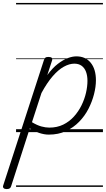

<svg xmlns="http://www.w3.org/2000/svg" viewBox="-110 -905 725 1315"><path d="M-65 390Q-79 390 -85.5 383Q-92 376 -88 365L191 -494Q195 -506 201 -510.5Q207 -515 221 -515Q238 -515 244 -509.5Q250 -504 247 -492L214 -391Q250 -440 286 -467.5Q322 -495 354 -507Q386 -519 413 -519Q476 -519 511.5 -475Q547 -431 547 -355Q547 -311 534 -260Q521 -209 496 -160Q471 -111 432 -71Q393 -31 341.5 -7Q290 17 224 17Q193 17 158.5 5.5Q124 -6 94 -26L-34 371Q-37 381 -44 385.5Q-51 390 -65 390ZM109 -68Q144 -47 173 -39Q202 -31 228 -31Q281 -31 323 -51.5Q365 -72 396.5 -107Q428 -142 448.5 -184Q469 -226 479 -269.5Q489 -313 489 -351Q489 -387 479 -413.5Q469 -440 449 -454.5Q429 -469 399 -469Q365 -469 327 -448Q289 -427 250.5 -382.5Q212 -338 174 -268ZM0 365H595V375H0ZM0 -20H595V0H0ZM0 -505H595V-500H0ZM0 -885H595V-875H0Z"/></svg>

Font: Playwrite DK Loopet Guides
Style: Regular
Weight: 400
Designer: Veronika Burian, José Scaglione
Foundry: TypeTogether
Version: Version 1.003